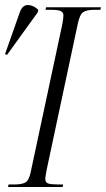

<svg xmlns="http://www.w3.org/2000/svg" viewBox="-55 -743 421 763"><path d="M-23 0 -21 -10H4Q32 -10 46 -18Q60 -26 67 -59L192 -644Q195 -659 196 -667.5Q197 -676 197 -682Q197 -695 185.5 -699.5Q174 -704 151 -704H126L128 -714H346L344 -704H319Q290 -704 276 -695Q262 -686 254 -648L131 -71Q129 -60 127 -49Q125 -38 125 -32Q125 -17 137.5 -13.5Q150 -10 173 -10H196L194 0ZM-27 -525 -35 -528 24 -695Q35 -724 57 -723Q79 -722 97 -704L95 -694Z"/></svg>

Font: Noto Serif Display ExtraCondensed Light
Style: Italic
Weight: 300
Width: 2
Italic angle: -12°
Designer: Monotype Design Team
Foundry: Monotype Imaging Inc.
Version: Version 2.009